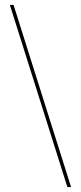

<svg xmlns="http://www.w3.org/2000/svg" viewBox="-20 -743 328 778"><path d="M268 15H253L20 -723H35Z"/></svg>

Font: Kalnia Thin
Style: Regular
Weight: 100
Version: Version 1.105